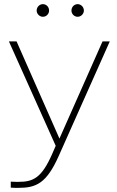

<svg xmlns="http://www.w3.org/2000/svg" viewBox="-20 -719 565 927"><path d="M32 158V187C45 188 58 188 69 188C155 188 205 166 264 33L510 -519H475L267 -50L60 -519H23L249 -15L232 24C181 140 141 159 69 159C58 159 45 159 32 158ZM355 -638C371 -638 385 -652 385 -668C385 -685 371 -699 355 -699C338 -699 325 -685 325 -668C325 -652 338 -638 355 -638ZM187 -638C204 -638 217 -652 217 -668C217 -685 204 -699 187 -699C171 -699 157 -685 157 -668C157 -652 171 -638 187 -638Z"/></svg>

Font: Chess Sans ExtraLight
Style: Regular
Weight: 275
Designer: Wolf Bōese
Foundry: Wolf Bōese
Version: Version 7.223;Glyphs 3.3 (3306)